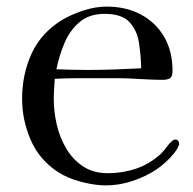

<svg xmlns="http://www.w3.org/2000/svg" viewBox="-20 -558 585 582"><path d="M408 -351Q407 -392 401 -429.5Q395 -467 372 -491.5Q349 -516 297 -516Q250 -516 220.5 -490.5Q191 -465 175 -426.5Q159 -388 151 -348Q176 -347 200 -346.5Q224 -346 248 -346Q288 -346 328 -347.5Q368 -349 408 -351ZM523 -122Q523 -117 521 -116Q518 -106 506.5 -92Q495 -78 481 -65.5Q467 -53 458 -47Q425 -24 383.5 -10Q342 4 301 4Q267 4 225.5 -7Q184 -18 155 -37Q99 -74 73 -134Q47 -194 47 -259Q47 -333 76 -396Q105 -459 169 -498Q198 -515 234 -526.5Q270 -538 303 -538Q362 -538 407 -514Q452 -490 477.5 -446.5Q503 -403 503 -343Q503 -326 495.5 -321Q488 -316 473 -316Q453 -316 433 -317Q413 -318 393 -319Q365 -321 337.5 -321Q310 -321 282 -321Q248 -321 214 -321Q180 -321 146 -319Q145 -303 144 -288Q143 -273 143 -257Q143 -220 152 -180.5Q161 -141 181 -107.5Q201 -74 232 -53.5Q263 -33 307 -33Q352 -33 393 -47Q434 -61 468 -92Q477 -101 484.5 -111.5Q492 -122 501 -130Q506 -135 512 -135Q517 -135 520 -131Q523 -127 523 -122Z"/></svg>

Font: Kaisei Tokumin
Style: Regular
Weight: 400
Designer: Font-Kai, 金井和夫
Foundry: KAZUO KANAI
Version: Version 5.003